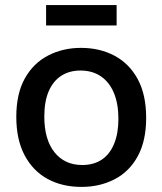

<svg xmlns="http://www.w3.org/2000/svg" viewBox="-20 -721 638 754"><path d="M300 13Q224 13 166.5 -18.5Q109 -50 76.5 -111.5Q44 -173 44 -262Q44 -353 77.5 -413Q111 -473 169 -503Q227 -533 298 -533Q372 -533 430 -502Q488 -471 521 -410Q554 -349 554 -258Q554 -168 521 -107.5Q488 -47 430 -17Q372 13 300 13ZM303 -73Q348 -73 379.5 -94Q411 -115 428 -156Q445 -197 445 -254Q445 -313 427.5 -355.5Q410 -398 376.5 -421Q343 -444 296 -444Q252 -444 220 -423Q188 -402 171 -362Q154 -322 154 -263Q154 -173 194 -123Q234 -73 303 -73ZM161 -621V-701H438V-621Z"/></svg>

Font: Bricolage Grotesque 24pt Medium
Style: Regular
Weight: 500
Designer: Mathieu Triay
Foundry: Atelier Triay
Version: Version 1.001;gftools[0.9.33.dev8+g029e19f]